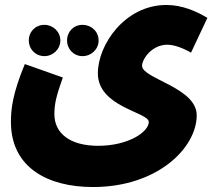

<svg xmlns="http://www.w3.org/2000/svg" viewBox="-20 -522 866 773"><path d="M24 -31C24 153 173 231 354 231C616 231 772 72 772 -58C772 -170 552 -205 552 -257C552 -284 591 -342 654 -342C682 -342 720 -327 749 -310L815 -450C770 -477 713 -502 650 -502C483 -502 374 -342 374 -227C374 -90 579 -71 579 -31C579 9 497 65 375 65C261 65 199 14 199 -62C199 -101 205 -132 233 -210L80 -264C31 -146 24 -84 24 -31ZM312 -296C348 -296 377 -324 377 -359C377 -395 348 -422 312 -422C277 -422 250 -395 250 -359C250 -324 277 -296 312 -296ZM159 -296C193 -296 223 -324 223 -359C223 -395 193 -422 159 -422C123 -422 96 -395 96 -359C96 -324 123 -296 159 -296Z"/></svg>

Font: Noto Sans Arabic UI SmCn Bk
Style: Regular
Weight: 900
Width: 4
Designer: Monotype Design Team, Nadine Chahine and Nizar Qandah
Foundry: Monotype Imaging Inc.
Version: Version 2.010